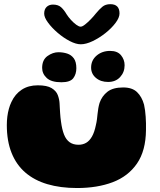

<svg xmlns="http://www.w3.org/2000/svg" viewBox="-20 -886 784 943"><path d="M358.5 37.5Q276.5 37.5 212.5 18.5Q148.5 -0.5 104.2 -38.8Q60 -77 36.8 -135.2Q13.5 -193.5 13.5 -271.5Q13.5 -293 16 -313Q18.5 -333 23.5 -351.2Q28.5 -369.5 36 -385Q54 -424 86.8 -445.5Q119.5 -467 165.5 -467Q211 -467 233.5 -453.2Q256 -439.5 263.8 -419Q271.5 -398.5 272.5 -379Q273 -367 273.8 -355Q274.5 -343 275.2 -331.5Q276 -320 277 -309.5Q278 -299 279.5 -289.5Q284.5 -250.5 294.5 -225.2Q304.5 -200 322 -187.5Q339.5 -175 365.5 -175Q386.5 -175 403 -184.5Q419.5 -194 431.8 -215.5Q444 -237 451 -272Q454.5 -286.5 456.2 -300.2Q458 -314 459.2 -327.2Q460.5 -340.5 462.8 -353.8Q465 -367 469 -380.5Q480.5 -414 507.5 -435.2Q534.5 -456.5 585 -456.5Q629.5 -456.5 653.2 -433.5Q677 -410.5 687.5 -372Q690.5 -358.5 692.5 -343.5Q694.5 -328.5 695.5 -312.8Q696.5 -297 697 -280.5Q697.5 -264 697 -247.5Q696 -145.5 652.8 -82.8Q609.5 -20 533.8 8.8Q458 37.5 358.5 37.5ZM281.5 -482Q232 -482 209.5 -503Q187 -524 187 -552.5Q187 -592 213.2 -610.8Q239.5 -629.5 267 -629.5Q289.5 -629.5 309.8 -623Q330 -616.5 342.5 -599.5Q355 -582.5 355 -551Q355 -522 340 -502Q325 -482 281.5 -482ZM511 -483.5Q474.5 -483.5 451 -503.5Q427.5 -523.5 427.5 -554Q427.5 -590 454.5 -613Q481.5 -636 521 -636Q557 -636 574.5 -614.5Q592 -593 592 -565.5Q592 -531.5 570 -507.5Q548 -483.5 511 -483.5ZM376.5 -668.5Q353 -668.5 322.2 -684.5Q291.5 -700.5 263 -725Q234.5 -749.5 215.8 -775Q197 -800.5 197 -819Q197 -840.5 209 -852Q221 -863.5 240 -863.5Q265.5 -863.5 280 -850.5Q294.5 -837.5 307 -816Q315.5 -802.5 328.5 -788.2Q341.5 -774 354.5 -764.5Q367.5 -755 376 -755Q384.5 -755 398 -765.8Q411.5 -776.5 426 -791.5Q440.5 -806.5 451 -820Q467.5 -840 482.8 -852.8Q498 -865.5 522 -865.5Q567 -865.5 567 -820Q567 -799.5 547.5 -773.5Q528 -747.5 497.8 -723.5Q467.5 -699.5 435 -684Q402.5 -668.5 376.5 -668.5Z"/></svg>

Font: Gluten Thin ExtraBold
Style: Regular
Weight: 800
Version: Version 1.300